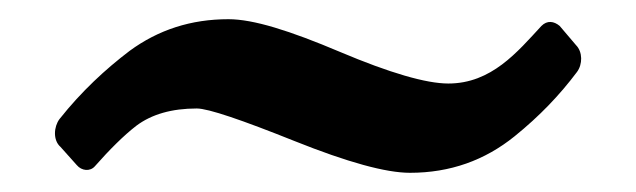

<svg xmlns="http://www.w3.org/2000/svg" viewBox="-20 -453 662 200"><path d="M218 -433C179 -433 145 -422 115 -400C90 -381 65 -358 42 -329C36 -321 35 -307 43 -300L60 -281C65 -275 74 -274 79 -280C94 -297 109 -312 122 -322C138 -334 159 -340 185 -340C197 -340 232 -328 287 -306C342 -284 382 -273 407 -273C449 -273 485 -286 516 -311C542 -332 563 -354 581 -378C587 -386 587 -399 580 -406L563 -426C557 -431 550 -432 544 -426C519 -399 492 -366 447 -366C424 -366 386 -377 334 -399C282 -421 244 -433 218 -433Z"/></svg>

Font: DIN Rundschrift
Style: Eng
Weight: 400
Width: 3
Version: Version 1.027